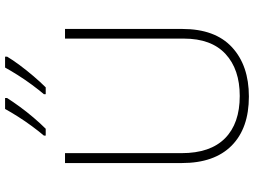

<svg xmlns="http://www.w3.org/2000/svg" viewBox="-142 -848 1000 756"><g transform="rotate(-90 358.0 -470.0)"><path d="M622 -252Q622 -123 550 -56.5Q478 10 356 10Q231 10 162.5 -58Q94 -126 94 -254V-714H133V-255Q133 -142 191.5 -84Q250 -26 358 -26Q463 -26 523.5 -82Q584 -138 584 -246V-714H622ZM513 -942Q500 -920 479.5 -892.5Q459 -865 436 -838Q413 -811 392 -790H365V-797Q382 -817 402 -844Q422 -871 440 -899.5Q458 -928 470 -950H513ZM350 -942Q336 -920 316 -892.5Q296 -865 273 -838Q250 -811 229 -790H202V-797Q219 -817 239 -844Q259 -871 277 -899.5Q295 -928 307 -950H350Z"/></g></svg>

Font: Noto Sans Lao Looped ExtraLight
Style: Regular
Weight: 200
Designer: Mark Frömberg, Ben Mitchell
Foundry: The Fontpad Ltd
Version: Version 1.002; ttfautohint (v1.8.4.7-5d5b)